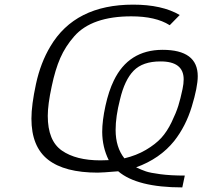

<svg xmlns="http://www.w3.org/2000/svg" viewBox="-20 -731 877 832"><path d="M116.2 -216.8Q116.2 -275.9 136 -367.4Q155.8 -459 198.2 -529.8Q305.2 -710.9 557.1 -710.9Q682.1 -710.9 758.8 -666L715.8 -622.1H714.8Q654.8 -660.2 548.8 -660.2Q463.9 -660.2 401.9 -638.7Q339.8 -617.2 301.5 -573.5Q263.2 -529.8 241.2 -479.5Q219.2 -429.2 204.1 -356.9Q187 -277.8 187 -229Q187 -121.1 248 -78.6Q309.1 -36.1 415 -36.1Q420.9 -36.1 432.9 -36.6Q444.8 -37.1 451.2 -37.1Q423.3 -93.3 422.9 -159.2Q422.9 -208 437 -272.5Q451.2 -336.9 473.1 -381.8Q537.1 -514.6 684.1 -515.1Q836.9 -515.1 836.9 -400.9Q836.9 -354 811 -269Q785.2 -184.1 734.9 -120.1Q672.9 -43 569.8 -5.9Q593.8 5.4 612.3 11.7Q630.9 18.1 675 23.9Q719.2 29.8 780.8 29.8L770 81.1Q574.2 81.1 492.2 11.2Q422.4 17.1 403.8 17.1Q259.8 17.1 188 -39.3Q116.2 -95.7 116.2 -216.8ZM481 -168Q481 -92.8 519 -44.9Q570.8 -57.1 612.3 -81.5Q653.8 -106 679 -133.5Q704.1 -161.1 723.6 -201.7Q743.2 -242.2 752.7 -272.7Q762.2 -303.2 771 -345.2Q775.9 -368.2 775.9 -387.2Q775.9 -465.3 674.8 -464.8Q598.6 -464.8 559.3 -424.8Q520 -384.8 500 -299.8Q481 -226.1 481 -168Z"/></svg>

Font: CMU Bright
Style: Oblique
Weight: 500
Italic angle: -12°
Version: Version 0.7.0